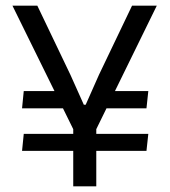

<svg xmlns="http://www.w3.org/2000/svg" viewBox="-20 -659 601 679"><path d="M322 -276 337.5 -337H504.5L498 -276ZM64 -185.5H504.5L498 -125.5H58ZM221 -337 237.5 -276H58L64 -337ZM244 -192 24 -639H112L229 -394.5L276.5 -288.5H283L330 -394.5L447 -639H534.5L315.5 -192ZM239 0V-269.5H320.5V0Z"/></svg>

Font: Anek Telugu
Style: Regular
Weight: 400
Designer: Omkar Bhoir (Telugu), Yesha Goshar (Latin)
Foundry: Ek Type
Version: Version 1.003